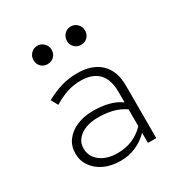

<svg xmlns="http://www.w3.org/2000/svg" viewBox="-168 -841 935 980"><g transform="rotate(-30 300.0 -351.0)"><path d="M264 10Q210 10 169 -9Q128 -28 104.5 -61.5Q81 -95 81 -138Q81 -181 104.5 -213Q128 -245 170 -263.5Q212 -282 266 -282Q315 -282 356 -272Q397 -262 429 -239V-301Q429 -374 393.5 -410.5Q358 -447 290 -447Q248 -447 210.5 -435Q173 -423 130 -397L108 -437Q155 -463 200 -476Q245 -489 292 -489Q381 -489 429.5 -442.5Q478 -396 478 -310V0H429V-60Q396 -26 354 -8Q312 10 264 10ZM130 -140Q130 -91 169 -61.5Q208 -32 270 -32Q317 -32 356 -48Q395 -64 429 -98V-198Q395 -221 357 -230.5Q319 -240 271 -240Q208 -240 169 -212Q130 -184 130 -140ZM187 -604Q164 -604 149 -619.5Q134 -635 134 -657Q134 -680 149.5 -696Q165 -712 187 -712Q210 -712 225.5 -696Q241 -680 241 -657Q241 -635 226 -619.5Q211 -604 187 -604ZM384 -604Q361 -604 346 -619.5Q331 -635 331 -657Q331 -680 346.5 -696Q362 -712 384 -712Q407 -712 422.5 -696Q438 -680 438 -657Q438 -635 423 -619.5Q408 -604 384 -604Z"/></g></svg>

Font: Red Hat Mono VF Light
Style: Regular
Weight: 300
Monospace: yes
Designer: Pentagram, MCKL
Foundry: Pentagram, MCKL
Version: Version 1.023